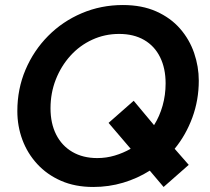

<svg xmlns="http://www.w3.org/2000/svg" viewBox="-20 -732 836 764"><path d="M351 12Q279 12 223 -12.5Q167 -37 128 -79.5Q89 -122 69 -176Q49 -230 49 -290Q49 -378 81.5 -454.5Q114 -531 171.5 -589Q229 -647 305.5 -679.5Q382 -712 469 -712Q545 -712 602 -686.5Q659 -661 696.5 -618Q734 -575 752.5 -521Q771 -467 771 -411Q771 -334 745.5 -264.5Q720 -195 675 -140L731 -76L631 12L576 -53Q527 -22 470 -5Q413 12 351 12ZM181 -301Q181 -241 203.5 -196.5Q226 -152 268 -127.5Q310 -103 367 -103Q403 -103 436.5 -113Q470 -123 500 -140L412 -243L512 -331L593 -234Q615 -269 627 -311.5Q639 -354 639 -400Q639 -460 617 -504.5Q595 -549 553.5 -573Q512 -597 454 -597Q397 -597 347 -574Q297 -551 260 -510Q223 -469 202 -415.5Q181 -362 181 -301Z"/></svg>

Font: Rethink Sans
Style: Bold Italic
Weight: 700
Italic angle: -10°
Designer: The Rethink Sans project authors (Hans Thiessen). DM Sans designed by Colophon Foundry.
Foundry: Rethink Communications LLC
Version: Version 1.001